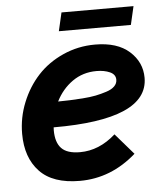

<svg xmlns="http://www.w3.org/2000/svg" viewBox="-49 -672 602 725"><g transform="rotate(-5 252.5 -310.0)"><path d="M483.9 -629.9 467.8 -560.1H194.8L210.9 -629.9ZM502 -356.9Q502 -199.2 143.6 -200.2Q143.1 -196.3 143.1 -189Q143.1 -143.1 164.6 -120.6Q186 -98.1 234.9 -98.1Q307.6 -98.1 370.1 -153.8L439 -74.2Q343.8 9.8 225.1 9.8Q122.6 9.8 72.8 -43Q22.9 -95.7 22.9 -186Q22.9 -247.6 45.9 -304.4Q68.8 -361.3 108.2 -404.1Q147.5 -446.8 204.6 -472.4Q261.7 -498 326.2 -498Q410.6 -498 456.3 -457Q502 -416 502 -356.9ZM323.2 -397.9Q271.5 -397.9 231.7 -369.9Q191.9 -341.8 168.9 -295.9Q194.8 -296.4 213.4 -296.9Q231.9 -297.4 261.7 -299.6Q291.5 -301.8 312 -305.9Q332.5 -310.1 353 -316.7Q373.5 -323.2 384.3 -334Q395 -344.7 395 -358.9Q395 -378.9 373.8 -388.4Q352.5 -397.9 323.2 -397.9Z"/></g></svg>

Font: HK Grotesk Legacy
Style: Bold Italic
Weight: 700
Italic angle: -13°
Designer: Alfredo Marco Pradil
Foundry: Hanken Design Co.
Version: Version 2.022;PS 002.022;hotconv 1.0.88;makeotf.lib2.5.64775